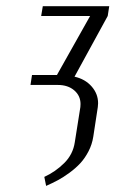

<svg xmlns="http://www.w3.org/2000/svg" viewBox="-20 -404 375 624"><path d="M79.1 -127.9 84 -160.2H165L272.9 -352.1H113.8L119.1 -383.8H335L330.1 -352.1L222.2 -154.8Q256.8 -147 277.8 -123Q298.8 -99.1 298.8 -68.4Q298.8 -64.9 297.9 -56.2L283.2 40Q279.3 65.4 267.6 87.9Q255.9 110.4 241 126.5Q226.1 142.6 205.8 157.5Q185.5 172.4 168.2 181.6Q150.9 190.9 129.9 200.2L124 170.9Q160.2 154.3 188.7 126Q217.3 97.7 223.1 58.1L241.2 -56.2Q241.7 -59.6 241.7 -65.9Q241.7 -92.8 221.2 -110.4Q200.7 -127.9 168 -127.9Z"/></svg>

Font: Gawaa
Style: Italic
Weight: 400
Designer: T. Christopher White
Version: Version 1.0